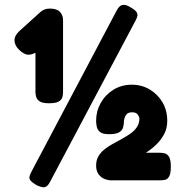

<svg xmlns="http://www.w3.org/2000/svg" viewBox="-20 -755 788 807"><path d="M133 23Q115 12 108.5 4Q102 -4 104 -13Q106 -22 112 -33L470 -710Q476 -722 483.5 -728.5Q491 -735 502 -734.5Q513 -734 529 -724Q547 -714 553 -705.5Q559 -697 557.5 -688.5Q556 -680 550 -669L190 10Q185 20 178 26.5Q171 33 160.5 32Q150 31 133 23ZM186 -321Q158 -321 146.5 -329Q135 -337 132 -348Q129 -359 129 -368V-533Q122 -530 115 -527.5Q108 -525 99 -525Q91 -525 80.5 -530.5Q70 -536 61 -545Q42 -563 41 -584Q40 -605 62 -625L146 -701Q155 -710 165.5 -714.5Q176 -719 188 -719Q219 -719 232 -705Q245 -691 245 -670V-368Q245 -358 242.5 -347.5Q240 -337 228 -329Q216 -321 186 -321ZM449 3Q434 3 419 -3Q404 -9 394 -23Q384 -37 384 -59Q384 -81 393 -97Q402 -113 417 -125.5Q432 -138 450 -148Q470 -159 490 -170Q510 -181 527.5 -193Q545 -205 555.5 -221Q566 -237 566 -257Q566 -258 564 -264.5Q562 -271 555.5 -277Q549 -283 535 -283Q519 -283 512 -274.5Q505 -266 503 -257Q501 -248 501 -247Q501 -233 497.5 -220Q494 -207 481 -199Q468 -191 438 -191Q411 -191 400 -200.5Q389 -210 386.5 -223.5Q384 -237 384 -248Q384 -288 403.5 -322.5Q423 -357 457 -378Q491 -399 534 -399Q576 -399 610 -378.5Q644 -358 663.5 -324Q683 -290 683 -247Q683 -215 669.5 -190.5Q656 -166 637.5 -148Q619 -130 603.5 -120Q588 -110 584 -107L564 -113H650Q661 -113 672 -110.5Q683 -108 690.5 -96Q698 -84 698 -54Q698 -26 691 -13.5Q684 -1 673 1Q662 3 650 3Z"/></svg>

Font: Fredoka SemiExpanded
Style: Bold
Weight: 700
Width: 6
Designer: Ben Nathan
Foundry: Milena B. Brandão, Ben Nathan
Version: Version 2.001